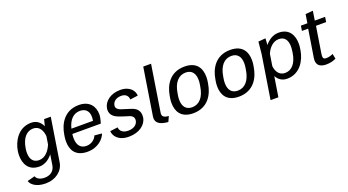

<svg xmlns="http://www.w3.org/2000/svg" viewBox="-58 -1329 3942 2173"><g transform="rotate(-20 1912.5 -242.0)"><path d="M37.5 -262.5C35 -245 33.3 -227.5 33.3 -209.2C33.3 -111.7 76.7 -13.3 208.3 -13.3C277.5 -13.3 330.8 -53.3 369.2 -101.7L350 21.7C338.3 93.3 286.7 125.8 220 125.8C150.8 125.8 121.7 90.8 118.3 70.8L26.7 95C34.2 131.7 89.2 190.8 210 190.8C332.5 190.8 422.5 119.2 438.3 21.7L520.8 -500H440.8L420.8 -421.7C397.5 -470.8 356.7 -511.7 286.7 -511.7C130.8 -511.7 55 -373.3 37.5 -262.5ZM399.2 -310 384.2 -215C356.7 -147.5 305 -82.5 230 -82.5C163.3 -82.5 126.7 -128.3 126.7 -208.3C126.7 -225 128.3 -243.3 131.7 -262.5C150 -375.8 205.8 -442.5 286.7 -442.5C361.7 -442.5 393.3 -377.5 399.2 -310Z M591.7 -238.3C588.3 -218.3 586.7 -197.5 586.7 -177.5C586.7 -79.2 630 15.8 778.3 15.8C910 15.8 983.3 -69.2 1000.8 -123.3L911.7 -131.7C900 -95.8 855.8 -50.8 789.2 -50.8C716.7 -50.8 680 -100.8 680 -184.2C680 -199.2 680.8 -215 683.3 -232.5H1025.8C1033.3 -255 1040 -277.5 1043.3 -300C1045.8 -313.3 1046.7 -325.8 1046.7 -339.2C1046.7 -434.2 989.2 -515.8 862.5 -515.8C686.7 -515.8 614.2 -376.7 595.8 -261.7ZM694.2 -292.5C717.5 -390 772.5 -449.2 851.7 -449.2C915 -449.2 958.3 -413.3 958.3 -338.3C958.3 -326.7 957.5 -314.2 955 -300.8C955 -298.3 954.2 -295 954.2 -292.5Z M1097.5 -115.8C1099.2 -61.7 1145.8 15.8 1276.7 15.8C1400.8 15.8 1486.7 -49.2 1500 -133.3C1501.7 -142.5 1501.7 -150.8 1501.7 -159.2C1501.7 -227.5 1454.2 -256.7 1407.5 -271.7C1378.3 -280.8 1326.7 -296.7 1292.5 -308.3C1269.2 -316.7 1240.8 -332.5 1240.8 -364.2C1240.8 -366.7 1240.8 -370 1241.7 -373.3C1249.2 -420 1290.8 -449.2 1350 -449.2C1409.2 -449.2 1433.3 -411.7 1433.3 -375L1527.5 -387.5C1526.7 -440 1482.5 -515.8 1360.8 -515.8C1247.5 -515.8 1164.2 -453.3 1150.8 -370C1150 -362.5 1149.2 -355.8 1149.2 -349.2C1149.2 -285.8 1200 -255.8 1240.8 -240C1275 -226.7 1325 -211.7 1360.8 -200.8C1381.7 -194.2 1410.8 -178.3 1410.8 -142.5C1410.8 -138.3 1410.8 -134.2 1410 -130C1402.5 -82.5 1359.2 -50.8 1290.8 -50.8C1221.7 -50.8 1190.8 -90.8 1190.8 -127.5Z M1608.3 -106.7C1607.5 -100 1606.7 -92.5 1606.7 -86.7C1606.7 -9.2 1689.2 6.7 1750.8 11.7L1779.2 -50C1730.8 -54.2 1703.3 -66.7 1703.3 -101.7C1703.3 -105.8 1703.3 -110 1704.2 -115L1792.5 -675H1698.3Z M1862.5 -238.3C1859.2 -219.2 1857.5 -198.3 1857.5 -178.3C1857.5 -80 1901.7 15.8 2051.7 15.8C2232.5 15.8 2302.5 -123.3 2320.8 -238.3L2325 -261.7C2328.3 -280.8 2330 -301.7 2330 -321.7C2330 -420 2285.8 -515.8 2135.8 -515.8C1955 -515.8 1885 -376.7 1866.7 -261.7ZM2062.5 -52.5C1990 -52.5 1951.7 -100 1951.7 -183.3C1951.7 -200 1953.3 -219.2 1956.7 -238.3L1960.8 -261.7C1979.2 -378.3 2037.5 -447.5 2125 -447.5C2197.5 -447.5 2235.8 -400 2235.8 -316.7C2235.8 -300 2234.2 -280.8 2230.8 -261.7L2226.7 -238.3C2208.3 -121.7 2150 -52.5 2062.5 -52.5Z M2412.5 -238.3C2409.2 -219.2 2407.5 -198.3 2407.5 -178.3C2407.5 -80 2451.7 15.8 2601.7 15.8C2782.5 15.8 2852.5 -123.3 2870.8 -238.3L2875 -261.7C2878.3 -280.8 2880 -301.7 2880 -321.7C2880 -420 2835.8 -515.8 2685.8 -515.8C2505 -515.8 2435 -376.7 2416.7 -261.7ZM2612.5 -52.5C2540 -52.5 2501.7 -100 2501.7 -183.3C2501.7 -200 2503.3 -219.2 2506.7 -238.3L2510.8 -261.7C2529.2 -378.3 2587.5 -447.5 2675 -447.5C2747.5 -447.5 2785.8 -400 2785.8 -316.7C2785.8 -300 2784.2 -280.8 2780.8 -261.7L2776.7 -238.3C2758.3 -121.7 2700 -52.5 2612.5 -52.5Z M3436.7 -259.2C3440 -277.5 3441.7 -296.7 3441.7 -315.8C3441.7 -415 3397.5 -511.7 3266.7 -511.7C3197.5 -511.7 3141.7 -471.7 3102.5 -423.3L3107.5 -502.5L3020 -495L3005.8 -350L2922.5 175H3016.7L3055 -66.7C3079.2 -22.5 3119.2 11.7 3184.2 11.7C3340 11.7 3415.8 -125.8 3434.2 -240.8ZM3072.5 -179.2 3095 -320.8C3122.5 -385 3173.3 -442.5 3245 -442.5C3311.7 -442.5 3347.5 -397.5 3347.5 -315.8C3347.5 -298.3 3345.8 -280 3342.5 -259.2L3340 -240.8C3321.7 -123.3 3265 -57.5 3184.2 -57.5C3112.5 -57.5 3080 -115 3072.5 -179.2Z M3524.2 -440H3599.2L3545.8 -106.7C3544.2 -96.7 3543.3 -87.5 3543.3 -79.2C3543.3 -14.2 3588.3 11.7 3655.8 11.7C3705.8 11.7 3746.7 -1.7 3773.3 -15L3760.8 -76.7C3746.7 -68.3 3712.5 -55.8 3678.3 -55.8C3653.3 -55.8 3640 -64.2 3640 -94.2C3640 -101.7 3640.8 -110 3642.5 -120L3693.3 -440H3815.8L3825 -500H3700.8L3718.3 -612.5L3628.3 -605L3611.7 -500H3533.3Z"/></g></svg>

Font: Boon Medium
Style: Italic
Weight: 500
Italic angle: -9°
Designer: Sungsit Sawaiwan
Foundry: FontUni
Version: Version 3.0